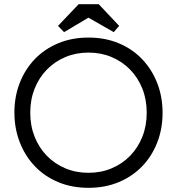

<svg xmlns="http://www.w3.org/2000/svg" viewBox="-20 -890 848 920"><path d="M404 -62Q344 -62 293 -83.5Q242 -105 204.5 -143.5Q167 -182 146 -234.5Q125 -287 125 -350Q125 -413 146 -465.5Q167 -518 204.5 -556.5Q242 -595 293 -616.5Q344 -638 404 -638Q464 -638 515 -616.5Q566 -595 603.5 -556.5Q641 -518 662 -465.5Q683 -413 683 -350Q683 -287 662 -234.5Q641 -182 603.5 -143.5Q566 -105 515 -83.5Q464 -62 404 -62ZM404 10Q484 10 549.5 -17.5Q615 -45 661.5 -93.5Q708 -142 733.5 -207.5Q759 -273 759 -349Q759 -426 733.5 -491.5Q708 -557 661.5 -606Q615 -655 549.5 -682.5Q484 -710 404 -710Q324 -710 258.5 -682.5Q193 -655 146.5 -606.5Q100 -558 74.5 -492.5Q49 -427 49 -351Q49 -275 74.5 -209Q100 -143 146.5 -94Q193 -45 258.5 -17.5Q324 10 404 10ZM357 -870 258 -766 287 -736 442 -828 366 -827 525 -736 551 -766 453 -870Z"/></svg>

Font: Tilda Sans VF
Style: Regular
Weight: 400
Designer: ParaType Ltd
Foundry: ParaType Ltd
Version: Version 1.010